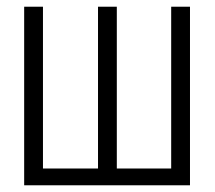

<svg xmlns="http://www.w3.org/2000/svg" viewBox="-20 -552 640 572"><path d="M546 0V-532H490V-50H328V-532H272V-50H108V-532H52V0Z"/></svg>

Font: Noto Sans Mono UI Light
Style: Regular
Weight: 300
Designer: Monotype Design team
Foundry: Monotype Imaging Inc.
Version: 1.000